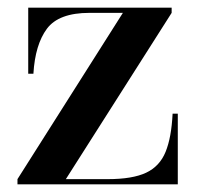

<svg xmlns="http://www.w3.org/2000/svg" viewBox="-20 -480 514 500"><path d="M213 -446.5Q133 -446.5 102.2 -405.2Q71.5 -364 67 -288H53.5V-460H427V-446.5L151.5 -13.5H260.5Q325 -13.5 360.5 -30.2Q396 -47 411.2 -84.5Q426.5 -122 429.5 -184H443V0H25.5V-13.5L300 -446.5Z"/></svg>

Font: Bodoni* 16 Medium
Style: Regular
Weight: 500
Version: Version 2.2